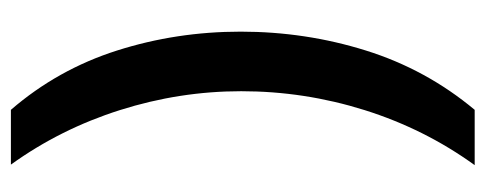

<svg xmlns="http://www.w3.org/2000/svg" viewBox="-296 -458 912 361"><g transform="rotate(90 160.5 -278.0)"><path d="M40 -274Q40 -396 75.5 -509.5Q111 -623 187 -714H291Q223 -620 187.5 -507Q152 -394 152 -275Q152 -159 187.5 -47Q223 65 290 158H187Q111 70 75.5 -41.5Q40 -153 40 -274Z"/></g></svg>

Font: Noto Sans Sundanese SemiBold
Style: Regular
Weight: 600
Version: Version 2.003